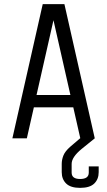

<svg xmlns="http://www.w3.org/2000/svg" viewBox="-20 -670 519 930"><path d="M292 -650 439 0H369L335 -150H144L110 0H40L187 -650ZM157 -210H321L239 -572ZM439 0 376 51Q327 91 327 124V166Q327 197 368 197Q410 197 410 166V136H458V164Q458 198 436.5 219Q415 240 368 240Q322 240 300.5 219Q279 198 279 164V124Q279 104 287 83.5Q295 63 320 41L410 -36Z"/></svg>

Font: Unica One
Style: Regular
Weight: 400
Designer: Eduardo Rodriguez Tunni
Foundry: Eduardo Rodriguez Tunni
Version: Version 2.000; ttfautohint (v1.8.4.7-5d5b);gftools[0.9.23]